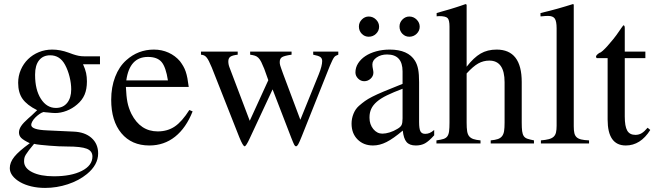

<svg xmlns="http://www.w3.org/2000/svg" viewBox="-20 -703 3207 941"><path d="M387 -388Q398 -364 402 -345Q406 -326 406 -304Q406 -266 394.5 -239Q383 -212 358 -191Q335 -171 306.5 -160Q278 -149 250 -149Q240 -149 212 -152Q210 -152 205 -152.5Q200 -153 193 -154Q183 -151 172.5 -143.5Q162 -136 153 -127Q144 -118 138.5 -108Q133 -98 133 -91Q133 -67 211 -64L340 -58Q396 -56 428.5 -27Q461 2 461 49Q461 105 406 150Q367 182 312.5 200Q258 218 201 218Q165 218 133.5 210.5Q102 203 78.5 189.5Q55 176 41.5 158.5Q28 141 28 121Q28 93 50 65.5Q72 38 126 -1Q95 -16 84 -27Q73 -38 73 -54Q73 -69 83.5 -85Q94 -101 119 -123Q124 -127 136 -138Q148 -149 162 -163Q112 -188 90.5 -218.5Q69 -249 69 -297Q69 -331 82 -361Q95 -391 117.5 -413Q140 -435 170.5 -447.5Q201 -460 236 -460Q275 -460 316 -445L338 -437Q353 -432 365.5 -429.5Q378 -427 393 -427H470V-388ZM147 2Q131 21 121.5 33.5Q112 46 106.5 55Q101 64 99.5 71.5Q98 79 98 88Q98 121 138 141Q178 161 244 161Q329 161 381 134.5Q433 108 433 64Q433 37 405.5 26Q378 15 309 15Q291 15 268 14Q245 13 222 11Q199 9 179 7Q159 5 147 2ZM152 -335Q152 -263 180.5 -218.5Q209 -174 254 -174Q289 -174 309 -198.5Q329 -223 329 -265Q329 -294 321 -326.5Q313 -359 299 -385Q274 -432 226 -432Q191 -432 171.5 -407.5Q152 -383 152 -338Z M924 -157Q892 -76 838 -33Q784 10 712 10Q625 10 575 -50Q525 -110 525 -214Q525 -276 544.5 -326.5Q564 -377 599 -408Q657 -460 734 -460Q773 -460 806 -445Q839 -430 862 -403Q871 -391 878 -379Q885 -367 890 -352.5Q895 -338 898.5 -319.5Q902 -301 905 -277H597Q599 -231 604.5 -202.5Q610 -174 624 -145Q668 -59 753 -59Q801 -59 836.5 -83Q872 -107 908 -164ZM803 -309Q793 -374 772 -399Q751 -424 705 -424Q615 -424 599 -309Z M1638 -450V-435Q1630 -432 1625.5 -429.5Q1621 -427 1617 -421.5Q1613 -416 1608.5 -406.5Q1604 -397 1597 -381L1459 -35Q1447 -5 1441.5 4.5Q1436 14 1431 14Q1426 14 1422 6.5Q1418 -1 1407 -29L1316 -265L1204 -25Q1186 14 1179 14Q1171 14 1153 -30L1018 -372Q1010 -391 1004 -403Q998 -415 992 -422Q986 -429 980 -431.5Q974 -434 965 -435V-450H1145V-435Q1119 -432 1109 -425Q1099 -418 1099 -402Q1099 -387 1105 -372L1204 -111L1295 -310Q1290 -324 1285 -338Q1280 -352 1275 -366Q1267 -386 1260.5 -399Q1254 -412 1246.5 -419.5Q1239 -427 1229.5 -430Q1220 -433 1206 -435V-450H1409V-435Q1374 -430 1362.5 -423Q1351 -416 1351 -399Q1351 -394 1351.5 -390.5Q1352 -387 1353.5 -381.5Q1355 -376 1358.5 -366.5Q1362 -357 1368 -340L1452 -116L1542 -338Q1559 -380 1559 -404Q1559 -417 1550 -423.5Q1541 -430 1515 -435V-450Z M2108 -40Q2082 -11 2063 -0.5Q2044 10 2018 10Q1987 10 1972.5 -7Q1958 -24 1954 -63Q1908 -24 1874.5 -7Q1841 10 1808 10Q1762 10 1732.5 -19.5Q1703 -49 1703 -97Q1703 -122 1712.5 -145.5Q1722 -169 1739 -184Q1755 -198 1769 -208Q1783 -218 1804.5 -229Q1826 -240 1860.5 -254.5Q1895 -269 1953 -292V-353Q1953 -436 1877 -436Q1847 -436 1826 -421.5Q1805 -407 1805 -387Q1805 -376 1808 -363Q1809 -358 1809.5 -354Q1810 -350 1810 -347Q1810 -330 1796.5 -317.5Q1783 -305 1765 -305Q1748 -305 1735 -318Q1722 -331 1722 -348Q1722 -372 1735 -392.5Q1748 -413 1770.5 -428Q1793 -443 1824 -451.5Q1855 -460 1890 -460Q1980 -460 2014 -405Q2025 -387 2029.5 -363Q2034 -339 2034 -300V-105Q2034 -72 2040.5 -59.5Q2047 -47 2064 -47Q2075 -47 2085 -51Q2095 -55 2108 -66ZM1953 -268Q1908 -251 1877 -236Q1846 -221 1827 -204.5Q1808 -188 1799.5 -169.5Q1791 -151 1791 -129V-125Q1791 -93 1809.5 -70.5Q1828 -48 1854 -48Q1870 -48 1889.5 -54Q1909 -60 1927 -71Q1943 -80 1948 -90Q1953 -100 1953 -123ZM1787 -622Q1808 -622 1823 -607Q1838 -592 1838 -572Q1838 -552 1823 -537.5Q1808 -523 1787 -523Q1767 -523 1753 -537.5Q1739 -552 1739 -573Q1739 -593 1753.5 -607.5Q1768 -622 1787 -622ZM1986 -622Q2007 -622 2022 -607Q2037 -592 2037 -572Q2037 -552 2022 -537.5Q2007 -523 1986 -523Q1966 -523 1952 -537.5Q1938 -552 1938 -573Q1938 -593 1952.5 -607.5Q1967 -622 1986 -622Z M2267 -102Q2267 -76 2269.5 -60Q2272 -44 2279.5 -35Q2287 -26 2300 -21.5Q2313 -17 2335 -15V0H2119V-15Q2141 -18 2153.5 -22Q2166 -26 2172.5 -35Q2179 -44 2181 -60Q2183 -76 2183 -102V-573Q2183 -605 2173.5 -614.5Q2164 -624 2132 -624Q2124 -624 2120 -623V-639L2147 -647Q2168 -653 2184 -657.5Q2200 -662 2213 -666.5Q2226 -671 2237.5 -674.5Q2249 -678 2262 -683L2267 -680V-376Q2302 -421 2335.5 -440.5Q2369 -460 2414 -460Q2537 -460 2537 -301V-102Q2537 -76 2539 -60.5Q2541 -45 2547 -36Q2553 -27 2565 -23Q2577 -19 2597 -15V0H2385V-15Q2407 -17 2420 -21.5Q2433 -26 2440.5 -35.5Q2448 -45 2450.5 -60.5Q2453 -76 2453 -102V-300Q2453 -406 2378 -406Q2349 -406 2324 -392Q2299 -378 2267 -343Z M2629 -639Q2655 -645 2675.5 -650.5Q2696 -656 2714.5 -661Q2733 -666 2750.5 -671.5Q2768 -677 2788 -683L2792 -681V-84Q2792 -63 2795 -50.5Q2798 -38 2806 -30.5Q2814 -23 2828.5 -19.5Q2843 -16 2867 -15V0H2631V-15Q2655 -17 2670 -21Q2685 -25 2693.5 -33Q2702 -41 2705 -54Q2708 -67 2708 -87V-564Q2708 -599 2699 -612Q2690 -625 2666 -625Q2660 -625 2651.5 -624.5Q2643 -624 2635 -623H2629Z M3143 -418H3042V-132Q3042 -84 3054 -63Q3066 -42 3094 -42Q3111 -42 3124.5 -50Q3138 -58 3154 -77L3167 -66Q3119 10 3047 10Q2958 10 2958 -117V-418H2905Q2901 -421 2901 -425Q2901 -433 2918 -444Q2924 -445 2934.5 -454.5Q2945 -464 2958 -478.5Q2971 -493 2986 -511.5Q3001 -530 3015 -551Q3020 -559 3025 -565.5Q3030 -572 3035 -579Q3042 -579 3042 -566V-450H3143Z"/></svg>

Font: Klingon pIqaD HaSta
Style: Regular
Weight: 400
Width: 0
Designer: Mike Neff (qa'vaj)
Foundry: Mike Neff and Michael Everson
Version: Version 2.003